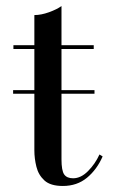

<svg xmlns="http://www.w3.org/2000/svg" viewBox="-20 -610 377 637"><path d="M23.5 -299V-311H293.5V-299ZM188.5 7Q147.5 7 127.5 -11.2Q107.5 -29.5 100.8 -56.8Q94 -84 94 -111.5V-560Q116.5 -560 142.8 -569.5Q169 -579 184 -590V-81.5Q184 -44 193 -31.2Q202 -18.5 222.5 -18.5Q248.5 -18.5 272.2 -42.5Q296 -66.5 310 -97.5L320.5 -91Q301.5 -47.5 268.5 -20.2Q235.5 7 188.5 7ZM24.5 -447.5V-460H291V-447.5Z"/></svg>

Font: Bodoni Moda 18pt
Style: Regular
Weight: 400
Designer: Owen Earl
Foundry: indestructible type
Version: Version 2.005